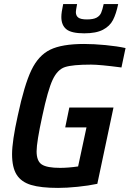

<svg xmlns="http://www.w3.org/2000/svg" viewBox="-20 -911 634 939"><path d="M39 -157Q39 -220 67 -346Q99 -496 133.5 -568Q168 -640 225.5 -668Q283 -696 391 -696Q439 -696 496 -690.5Q553 -685 594 -676L574 -581Q468 -595 425 -595Q335 -595 298 -583Q261 -571 237.5 -521Q214 -471 187 -344Q159 -216 159 -171Q159 -123 184.5 -106.5Q210 -90 274 -90Q313 -90 362 -97L403 -288H299L319 -385H535L456 -12Q414 -3 360 2.5Q306 8 264 8Q180 8 132 -6.5Q84 -21 61.5 -56.5Q39 -92 39 -157ZM280 -828Q280 -850 289 -891H357Q351 -859 351 -852Q351 -834 363 -825Q375 -816 405 -816Q436 -816 452 -824.5Q468 -833 474.5 -848Q481 -863 487 -891H558Q548 -843 532.5 -813Q517 -783 483.5 -765.5Q450 -748 392 -748Q329 -748 304.5 -768Q280 -788 280 -828Z"/></svg>

Font: Saira Semi Condensed Medium
Style: Italic
Weight: 500
Width: 4
Italic angle: -12°
Designer: Hector Gatti with collaboration of the Omnibus-Type team
Foundry: Omnibus-Type
Version: Version 1.001; ttfautohint (v1.8)